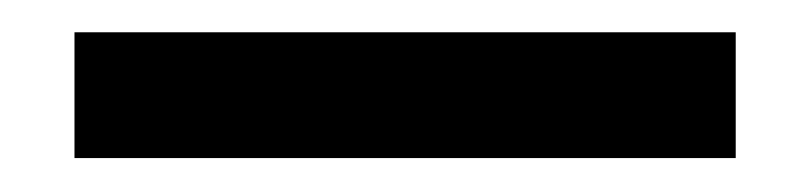

<svg xmlns="http://www.w3.org/2000/svg" viewBox="-20 16 490 116"><path d="M25 111.5V35.5H424.5V111.5Z"/></svg>

Font: Anek Tamil Medium
Style: Regular
Weight: 500
Designer: Aadarsh Rajan (Tamil), Yesha Goshar (Latin)
Foundry: Ek Type
Version: Version 1.003